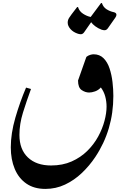

<svg xmlns="http://www.w3.org/2000/svg" viewBox="-20 -864 825 1245"><path d="M274 361Q201 361 151 326.5Q101 292 75.5 231Q50 170 50 91Q50 1 79.5 -100.5Q109 -202 149 -296L181 -287Q152 -208 129 -134Q106 -60 106 11Q106 105 161 157Q216 209 311 209Q386 209 444.5 183Q503 157 546 114.5Q589 72 616.5 21.5Q644 -29 657.5 -80Q671 -131 671 -172Q671 -206 662.5 -238Q654 -270 634 -297Q618 -279 596.5 -271.5Q575 -264 558 -264Q533 -264 509.5 -280Q486 -296 486 -342L540 -495Q551 -504 564 -508Q577 -512 587 -512Q626 -512 651.5 -486.5Q677 -461 690.5 -420Q704 -379 709.5 -332Q715 -285 715 -242Q715 -22 598 154Q560 211 510.5 258Q461 305 401.5 333Q342 361 274 361ZM504 -642Q497 -642 486 -645Q455 -655 437 -675.5Q419 -696 419 -717Q419 -734 428 -748Q437 -762 444 -771L480 -818H486Q494 -791 518.5 -775Q543 -759 568 -754L635 -844H641Q649 -818 671 -804Q693 -790 718 -785Q735 -781 735 -768Q735 -760 728 -750L679 -680Q670 -668 658 -668Q651 -668 640 -671Q616 -680 598 -693.5Q580 -707 571 -720L525 -654Q516 -642 504 -642Z"/></svg>

Font: Gulzar
Style: Regular
Weight: 400
Designer: Borna Izadpanah, Alice Savoie, Simon Cozens, Fiona Ross
Version: Version 1.000;[7b34f74]; ttfautohint (v1.8.4)